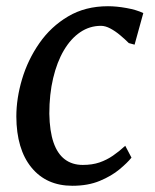

<svg xmlns="http://www.w3.org/2000/svg" viewBox="-20 -587 499 617"><path d="M212.5 10Q129 10 81 -48.8Q33 -107.5 32.5 -212.5Q32.5 -271 51 -333Q69.5 -395 106.5 -448.2Q143.5 -501.5 198.8 -534.2Q254 -567 327 -567Q354.5 -567 386.5 -561.2Q418.5 -555.5 440.5 -545L412.5 -443.5L394 -448.5Q381.5 -461 366 -474Q350.5 -487 334.5 -495.5Q318.5 -504 304.5 -504Q268 -504 237.8 -483.5Q207.5 -463 185.2 -425.2Q163 -387.5 150.8 -335.8Q138.5 -284 138.5 -221.5Q139.5 -165.5 152 -129.2Q164.5 -93 188.2 -75Q212 -57 246 -57Q276.5 -57 299.8 -65Q323 -73 343 -86.8Q363 -100.5 382.5 -118.5L402.5 -80.5Q390 -64.5 364.2 -43Q338.5 -21.5 300.8 -5.8Q263 10 212.5 10Z"/></svg>

Font: Merriweather 20pt
Style: Italic
Weight: 400
Italic angle: -7.8°
Version: Version 2.101